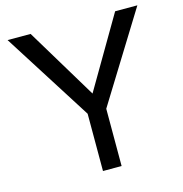

<svg xmlns="http://www.w3.org/2000/svg" viewBox="-107 -827 882 926"><g transform="rotate(-15 333.5 -364.5)"><path d="M387 -286V0H294V-286L13 -729H128L342 -374L550 -729H661Z"/></g></svg>

Font: Ekushey Lal Sabuj Normal
Style: Regular
Weight: 400
Designer: Al Mamun Sumon
Foundry: Al Mamun Sumon
Version: Version 1.0